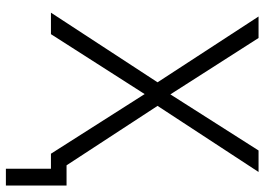

<svg xmlns="http://www.w3.org/2000/svg" viewBox="-143 -602 898 652"><g transform="rotate(90 306.0 -276.0)"><path d="M553 153V0H512V-53H610V153ZM23 0 266 -372V-352L36 -705H109L306 -397H295L491 -705H564L333 -352V-372L576 0H502L292 -330H307L96 0Z"/></g></svg>

Font: Nunito Sans 10pt SemiCondensed Light
Style: Regular
Weight: 300
Width: 4
Designer: Vernon Adams
Foundry: Vernon Adams
Version: Version 3.101;gftools[0.9.27]